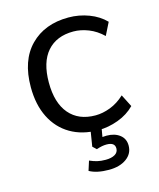

<svg xmlns="http://www.w3.org/2000/svg" viewBox="-107 -588 709 856"><g transform="rotate(-15 247.5 -159.5)"><path d="M48 0ZM290 9Q216 9 161.5 -23Q107 -55 77.5 -114Q48 -173 48 -254Q48 -377 114 -444Q180 -511 290 -511Q339 -511 384 -494Q429 -477 459 -446L430 -388Q400 -417 364.5 -431Q329 -445 295 -445Q217 -445 174 -396Q131 -347 131 -253Q131 -159 174 -108.5Q217 -58 295 -58Q328 -58 363.5 -71.5Q399 -85 430 -114L459 -57Q428 -25 382 -8Q336 9 290 9ZM290 192Q234 192 200 173L214 129Q232 137 248.5 141Q265 145 287 145Q314 145 330 135.5Q346 126 346 108Q346 80 308 80Q297 80 286.5 82Q276 84 261 89L244 73L259 -20H310L299 43Q309 42 318 42Q355 42 378.5 60Q402 78 402 110Q402 147 371 169.5Q340 192 290 192Z"/></g></svg>

Font: Winston
Style: Regular
Weight: 400
Designer: Original fonts by Vernon Adams / Changes by Cristiano Sobral
Foundry: Original fonts by Vernon Adams / Changes by Cristiano Sobral
Version: Version 2.503;July 17, 2020;FontCreator 13.0.0.2655 64-bit